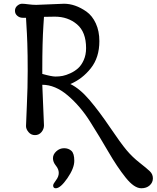

<svg xmlns="http://www.w3.org/2000/svg" viewBox="-20 -716 837 1026"><path d="M206 -263 215 -46Q215 -26 201.5 -10Q188 6 167 6Q146 6 132.5 -10Q119 -26 119 -42Q119 -58 123.5 -153Q128 -248 128 -337Q128 -426 126 -483.5Q124 -541 121.5 -576Q119 -611 119 -621H101Q85 -621 72.5 -631.5Q60 -642 60 -658.5Q60 -675 72.5 -685.5Q85 -696 97.5 -696Q110 -696 131.5 -693Q153 -690 174 -690L322 -696Q382 -696 442 -654Q473 -632 492 -591Q511 -550 511 -496Q511 -409 465.5 -351.5Q420 -294 356 -267Q407 -242 458.5 -181.5Q510 -121 567.5 -36Q625 49 656 86Q687 123 726 153.5Q765 184 781 199.5Q797 215 797 237Q797 259 780 274.5Q763 290 735 290Q697 290 651.5 233Q606 176 559 95Q512 14 460.5 -67.5Q409 -149 342 -206Q275 -263 206 -263ZM273 -627 215 -626Q215 -615 212 -580Q206 -489 206 -348V-321Q256 -307 276.5 -307Q297 -307 315 -310.5Q333 -314 356 -324.5Q379 -335 397 -351Q415 -367 427.5 -395Q440 -423 440 -459Q440 -545 391.5 -586Q343 -627 273 -627ZM278 290Q264 290 264 275Q264 267 279 247.5Q294 228 294 208Q294 188 278.5 169Q263 150 263 129.5Q263 109 281 92.5Q299 76 322.5 76Q346 76 361.5 90Q377 104 377 143.5Q377 183 340 236.5Q303 290 278 290Z"/></svg>

Font: Macondo Swash Caps
Style: Regular
Weight: 400
Designer: John Vargas Beltran
Foundry: John Vargas Beltran
Version: Version 2.001